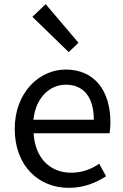

<svg xmlns="http://www.w3.org/2000/svg" viewBox="-20 -892 594 925"><path d="M311 13C385 13 443 -12 491 -43L458 -103C418 -76 375 -60 322 -60C219 -60 148 -134 142 -250H508C510 -263 512 -282 512 -302C512 -457 434 -557 296 -557C170 -557 51 -447 51 -271C51 -92 167 13 311 13ZM141 -315C152 -422 220 -484 297 -484C382 -484 432 -425 432 -315ZM311 -641 358 -686 200 -872 136 -811Z"/></svg>

Font: Noto Sans CJK JP Regular
Style: Regular
Weight: 400
Designer: Ryoko NISHIZUKA (kana & ideographs); Paul D. Hunt (Latin, Greek & Cyrillic); Wenlong ZHANG (bopomofo); Sandoll Communica
Foundry: Adobe Systems Incorporated
Version: Version 1.001;PS 1.001;hotconv 1.0.78;makeotf.lib2.5.61930